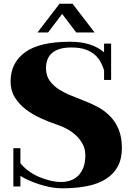

<svg xmlns="http://www.w3.org/2000/svg" viewBox="-20 -944 713 1035"><path d="M541 -709H579V-513H541V-566Q534 -587 523 -608.5Q512 -630 492 -648Q472 -666 441.5 -677Q411 -688 365 -688Q326 -688 300 -679.5Q274 -671 258 -656Q242 -641 235 -620.5Q228 -600 228 -576Q228 -536 248 -508.5Q268 -481 299 -461.5Q330 -442 366 -428Q402 -414 433 -401Q473 -386 509.5 -366Q546 -346 574.5 -316.5Q603 -287 620 -245.5Q637 -204 637 -146Q637 -88 615 -47Q593 -6 551.5 20.5Q510 47 450.5 59Q391 71 317 71Q283 71 250 64.5Q217 58 187 48Q157 38 132 26.5Q107 15 90 4V61H52V-145H90V-64Q108 -42 133.5 -23Q159 -4 189 9Q219 22 250.5 29.5Q282 37 311 37Q336 37 359.5 29Q383 21 401 3.5Q419 -14 429.5 -41Q440 -68 440 -107Q440 -142 424.5 -169.5Q409 -197 386.5 -217Q364 -237 338 -250.5Q312 -264 290 -271Q245 -286 200 -306.5Q155 -327 119 -354.5Q83 -382 60 -419Q37 -456 37 -505Q37 -605 115 -662Q193 -719 357 -719Q419 -719 464.5 -704Q510 -689 541 -662ZM371 -924 490 -769H391L315 -869L239 -769H182L301 -924Z"/></svg>

Font: Cafe24 ClassicType
Style: Regular
Weight: 400
Designer: Cafe24 thkim, hmlim, mnelim & 4IR
Foundry: Cafe24
Version: Version 1.000